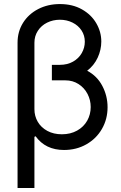

<svg xmlns="http://www.w3.org/2000/svg" viewBox="-20 -737 602 956"><path d="M484.4 -530.3Q484.4 -489.3 466.6 -450.4Q448.7 -411.6 414.1 -384.8Q463.9 -358.4 489.7 -308.8Q515.6 -259.3 515.6 -203.1Q515.6 -143.6 487.5 -95Q459.5 -46.4 409.9 -18.3Q360.4 9.8 298.8 9.8Q206.5 9.8 157.2 -58.6L151.4 -55.7V199.2H67.4V-524.4Q67.4 -579.6 94.7 -623.3Q122.1 -667 170.2 -691.9Q218.3 -716.8 278.3 -716.8Q341.3 -716.8 387.9 -690.4Q434.6 -664.1 459.5 -621.1Q484.4 -578.1 484.4 -530.3ZM288.1 -68.4Q331.1 -68.4 363.8 -86.7Q396.5 -105 414.1 -136Q431.6 -167 431.6 -204.1Q431.6 -238.8 415.8 -269.3Q399.9 -299.8 371.1 -318.4Q342.3 -336.9 305.7 -336.9H238.3V-414.1H277.3Q315.4 -414.1 343.8 -430.2Q372.1 -446.3 387.2 -472.9Q402.3 -499.5 402.3 -529.3Q402.3 -560.5 386 -585.4Q369.6 -610.4 341.1 -624.5Q312.5 -638.7 278.3 -638.7Q243.7 -638.7 214.6 -624.3Q185.5 -609.9 168.5 -583.7Q151.4 -557.6 151.4 -524.4V-193.4Q151.4 -159.2 168 -130.6Q184.6 -102.1 215.8 -85.2Q247.1 -68.4 288.1 -68.4Z"/></svg>

Font: WEMIX Pretendard
Style: Regular
Weight: 400
Designer: Base glyphs from Inter by Rasmus Andersson; Hangeul glyphs from Noto Sans CJK(Source Han Sans) by Jang Soo-young and Kan
Foundry: Kil Hyung-jin
Version: Version 1.000